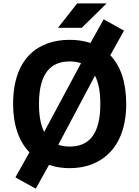

<svg xmlns="http://www.w3.org/2000/svg" viewBox="-20 -976 818 1128"><path d="M721.5 -365C721.5 -498 686 -591 628 -651.5L708.5 -796L589 -862.5L511.5 -723.5C474 -736 432.5 -742 389.5 -742C206.5 -742 57 -636.5 57 -365C57 -236.5 93.5 -143 153 -81L70.5 66L190 132.5L268 -7.5C305.5 5.5 346.5 12 389.5 12C572.5 12 721.5 -105.5 721.5 -365ZM209 -365C209 -553 283.5 -615 389.5 -615C413.5 -615 436 -612 456 -604.5L239.5 -201C220 -239.5 209 -293 209 -365ZM320.5 -812.5 433.5 -956H606.5L460 -812.5ZM322.5 -125.5 538 -531.5C558 -493 569.5 -438.5 569.5 -365C569.5 -177.5 495 -115 389.5 -115C365.5 -115 343 -118 322.5 -125.5Z"/></svg>

Font: Monaspace Neon Wide
Style: Bold
Weight: 700
Width: 7
Designer: Riley Cran & the Lettermatic Team
Foundry: Lettermatic
Version: Version 1.000 (Monaspace Neon)